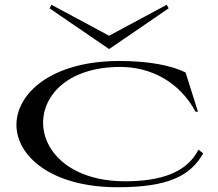

<svg xmlns="http://www.w3.org/2000/svg" viewBox="-20 -771 916 806"><path d="M474 15C684 15 778 -31 833 -127L813 -143C765 -46 653 -10 506 -10C277 -10 161 -134 161 -256C161 -374 269 -490 485 -490C613 -490 733 -428 801 -302H811L759 -467C699 -496 607 -515 481 -515C196 -515 49 -379 49 -247C49 -116 195 15 474 15ZM188 -736 438 -565 688 -736 680 -751 438 -621 196 -751Z"/></svg>

Font: Sprat Extended
Style: Regular
Weight: 400
Width: 9
Designer: Ethan Nakache
Foundry: Collletttivo
Version: Version 2.000;Glyphs 3.2 (3217)